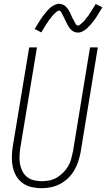

<svg xmlns="http://www.w3.org/2000/svg" viewBox="-20 -985 560 1013"><path d="M199 8Q172 8 146 2Q120 -4 99.5 -19Q79 -34 66 -56Q53 -78 47.5 -103.5Q42 -129 42.5 -156Q43 -183 47 -210L134 -735H175L87 -204Q84 -183 83 -161.5Q82 -140 85.5 -120Q89 -100 98 -82Q107 -64 122.5 -51.5Q138 -39 158.5 -34Q179 -29 200 -29Q220 -29 240.5 -33Q261 -37 279 -47.5Q297 -58 313 -74Q329 -90 339.5 -108Q350 -126 355.5 -146Q361 -166 365 -186L455 -735H496L405 -180Q400 -155 392 -131Q384 -107 371 -85Q358 -63 338.5 -44.5Q319 -26 296 -14Q273 -2 248 3Q223 8 199 8ZM391 -813Q385 -813 379 -814.5Q373 -816 368 -818.5Q363 -821 358.5 -825Q354 -829 350.5 -833Q347 -837 343.5 -842Q340 -847 337.5 -852Q335 -857 332.5 -862Q330 -867 327.5 -872Q325 -877 322.5 -882.5Q320 -888 317 -893.5Q314 -899 311.5 -904.5Q309 -910 306.5 -914Q304 -918 301 -923.5Q298 -929 292 -929Q288 -929 284 -926.5Q280 -924 277 -921.5Q274 -919 270 -915.5Q266 -912 261.5 -907Q257 -902 256 -901Q255 -900 253 -897Q251 -894 248.5 -891Q246 -888 243.5 -885Q241 -882 238.5 -878.5Q236 -875 233.5 -871Q231 -867 228 -863Q225 -859 222.5 -854.5Q220 -850 216.5 -845Q213 -840 210.5 -835Q208 -830 204.5 -825Q201 -820 198 -814L163 -832Q170 -844 176 -853.5Q182 -863 187.5 -872Q193 -881 198.5 -889Q204 -897 209.5 -904Q215 -911 220 -917Q225 -923 229.5 -928.5Q234 -934 242 -941.5Q250 -949 257.5 -953.5Q265 -958 274 -961.5Q283 -965 292 -965Q298 -965 303.5 -963.5Q309 -962 314.5 -959.5Q320 -957 324 -953Q328 -949 332 -945Q336 -941 339 -936.5Q342 -932 345 -927Q348 -922 350.5 -916.5Q353 -911 355 -906Q357 -901 359.5 -895.5Q362 -890 365.5 -884.5Q369 -879 371.5 -874Q374 -869 376 -864.5Q378 -860 381.5 -855Q385 -850 391 -850Q395 -850 399 -852.5Q403 -855 405.5 -857.5Q408 -860 412.5 -863.5Q417 -867 421 -871.5Q425 -876 426.5 -877.5Q428 -879 429.5 -881.5Q431 -884 433.5 -887Q436 -890 439 -893.5Q442 -897 444.5 -900.5Q447 -904 449.5 -907.5Q452 -911 454.5 -915.5Q457 -920 460 -924Q463 -928 466 -933Q469 -938 472 -943Q475 -948 478.5 -953.5Q482 -959 485 -964L520 -946Q513 -935 507 -925Q501 -915 495.5 -906Q490 -897 484.5 -889Q479 -881 473.5 -874Q468 -867 463 -861Q458 -855 453.5 -850Q449 -845 441 -837.5Q433 -830 425.5 -825Q418 -820 409 -816.5Q400 -813 391 -813Z"/></svg>

Font: Iosevka SS18 Extralight
Style: Italic
Weight: 200
Italic angle: -9°
Monospace: yes
Designer: Belleve Invis
Foundry: Belleve Invis
Version: Version 25.1.1; ttfautohint (v1.8.4)